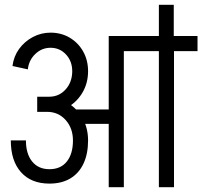

<svg xmlns="http://www.w3.org/2000/svg" viewBox="-20 -780 843 800"><path d="M642 -548V-760H704V-548ZM281 -483Q281 -525 255 -553Q229 -581 190 -581V-644Q235 -644 270.5 -623Q306 -602 326.5 -565.5Q347 -529 347 -483ZM96 -491 32 -505Q37 -545 59.5 -576Q82 -607 116.5 -625.5Q151 -644 191 -644V-581Q154 -581 127 -555Q100 -529 96 -491ZM274 -264V-324H490V-264ZM284 -194Q284 -246 253.5 -280Q223 -314 176 -314V-374Q225 -374 263.5 -350.5Q302 -327 324.5 -286.5Q347 -246 347 -194ZM186 -15Q110 -15 67.5 -62.5Q25 -110 25 -195H88Q88 -139 114 -107Q140 -75 186 -75ZM186 -15V-75Q233 -75 258.5 -107Q284 -139 284 -195H347Q347 -139 328 -98.5Q309 -58 273 -36.5Q237 -15 186 -15ZM135 -314V-377H186V-314ZM185 -314V-377Q226 -377 253.5 -407.5Q281 -438 281 -484H347Q347 -436 325.5 -397.5Q304 -359 267.5 -336.5Q231 -314 185 -314ZM433 0V-630H496V0ZM455 -567V-630H594V-567ZM642 0V-620H705V0ZM544 -567V-630H803V-567Z"/></svg>

Font: Akshar Light
Style: Regular
Weight: 300
Designer: Tall Chai
Foundry: Tall Chai
Version: Version 1.100